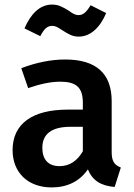

<svg xmlns="http://www.w3.org/2000/svg" viewBox="-20 -804 586 839"><path d="M324 -644C375 -644 417 -683 444 -747L376 -781C357 -750 343 -738 323 -738C310 -738 298 -744 281 -757C253 -774 236 -784 207 -784C154 -784 114 -743 87 -680L156 -646C173 -678 186 -691 209 -691C222 -691 232 -685 252 -672C279 -655 296 -644 324 -644ZM468 -362C468 -483 400 -544 265 -544C203 -544 139 -531 73 -506L103 -419C158 -438 204 -447 243 -447C312 -447 342 -423 342 -355V-325H276C121 -325 35 -263 35 -148C35 -51 101 15 206 15C273 15 328 -11 364 -64C384 -15 421 8 481 13L508 -72C480 -83 468 -99 468 -140ZM240 -78C191 -78 165 -107 165 -158C165 -219 206 -250 289 -250H342V-143C317 -100 283 -78 240 -78Z"/></svg>

Font: Fira Sans Medium
Style: Regular
Weight: 500
Designer: Carrois Corporate & Edenspiekermann AG
Foundry: Carrois Corporate GbR & Edenspiekermann AG
Version: Version 4.203